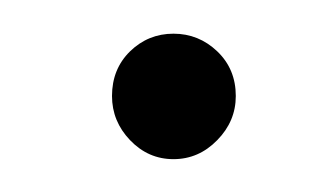

<svg xmlns="http://www.w3.org/2000/svg" viewBox="-20 -460 192 114"><path d="M83 -365.5Q68 -365.5 57.2 -376.8Q46.5 -388 46.5 -403Q46.5 -419 57.2 -429.5Q68 -440 83 -440Q98 -440 109 -429.5Q120 -419 120 -403Q120 -388 109 -376.8Q98 -365.5 83 -365.5Z"/></svg>

Font: Imbue 10pt Thin
Style: Regular
Weight: 100
Designer: Tyler Finck
Foundry: Etcetera Type Company
Version: Version 1.102; ttfautohint (v1.8.3)